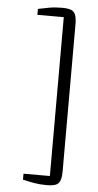

<svg xmlns="http://www.w3.org/2000/svg" viewBox="-62 -841 520 1015"><g transform="rotate(5 198.0 -333.5)"><path d="M225 137Q190 137 159.5 131.8Q129 126.5 98.5 119V87.5H238.5V-755.5H98.5V-787Q127 -793 157.2 -798.5Q187.5 -804 225 -804Q254.5 -804 271.8 -798Q289 -792 296.2 -774.2Q303.5 -756.5 303.5 -722V55Q303.5 89.5 296.2 107.2Q289 125 271.8 131Q254.5 137 225 137Z"/></g></svg>

Font: Merriweather 60pt Light
Style: Regular
Weight: 300
Version: Version 2.100